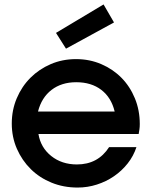

<svg xmlns="http://www.w3.org/2000/svg" viewBox="-20 -831 679 864"><path d="M232 -683 446 -811 493 -730 277 -612ZM594 -169Q581 -129 554.5 -95.5Q528 -62 493 -38Q458 -14 416 -0.5Q374 13 329 13Q266 13 212 -9Q158 -31 118.5 -70Q79 -109 56 -161.5Q33 -214 33 -275Q33 -336 55.5 -389Q78 -442 117 -481Q156 -520 208.5 -542.5Q261 -565 322 -565Q383 -565 435.5 -542.5Q488 -520 526.5 -481Q565 -442 587 -388.5Q609 -335 609 -273Q609 -259 607.5 -249.5Q606 -240 604 -228H153Q163 -167 210.5 -129Q258 -91 326 -91Q421 -91 471 -169ZM496 -329Q481 -392 436 -426.5Q391 -461 323 -461Q257 -461 212 -426.5Q167 -392 151 -329Z"/></svg>

Font: Involve SemiBold
Style: Regular
Weight: 600
Designer: Stefan Peev
Foundry: Context Ltd.
Version: Version 1.001